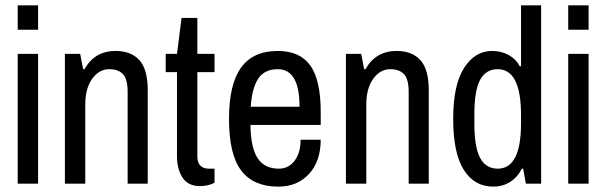

<svg xmlns="http://www.w3.org/2000/svg" viewBox="-20 -685 2260 716"><path d="M46 -665H122V-574H46ZM46 -484H122V0H46Z M531 -348V0H456V-343Q456 -390 438.5 -408.5Q421 -427 387 -427Q350 -427 324 -391.5Q298 -356 298 -295V0H222V-484H279L290 -427H295Q333 -495 411 -495Q469 -495 500 -460.5Q531 -426 531 -348Z M780 -416H716V-100Q716 -79 727 -67.5Q738 -56 759 -56H780V-4Q771 2 756 5.5Q741 9 726 9Q681 9 660.5 -23Q640 -55 640 -102V-416H598V-484H640L657 -618H716V-484H780Z M1176 -267V-219H914Q915 -135 940.5 -95.5Q966 -56 1020 -56Q1056 -56 1078.5 -85.5Q1101 -115 1101 -164H1176Q1176 -84 1132.5 -36.5Q1089 11 1018 11Q925 11 879.5 -49Q834 -109 834 -241Q834 -371 879 -433Q924 -495 1016 -495Q1098 -495 1137 -441Q1176 -387 1176 -267ZM915 -287H1097Q1097 -427 1016 -427Q967 -427 943.5 -392.5Q920 -358 915 -287Z M1579 -348V0H1504V-343Q1504 -390 1486.5 -408.5Q1469 -427 1435 -427Q1398 -427 1372 -391.5Q1346 -356 1346 -295V0H1270V-484H1327L1338 -427H1343Q1381 -495 1459 -495Q1517 -495 1548 -460.5Q1579 -426 1579 -348Z M1931 -56H1926Q1909 -23 1881.5 -6Q1854 11 1820 11Q1749 11 1709.5 -51.5Q1670 -114 1670 -242Q1670 -368 1710.5 -431.5Q1751 -495 1815 -495Q1850 -495 1877.5 -479.5Q1905 -464 1918 -438H1923V-665H1998V0H1941ZM1749 -259V-225Q1749 -136 1770.5 -96Q1792 -56 1836 -56Q1923 -56 1923 -225V-256Q1923 -427 1836 -427Q1792 -427 1770.5 -387.5Q1749 -348 1749 -259Z M2099 -665H2175V-574H2099ZM2099 -484H2175V0H2099Z"/></svg>

Font: Pragati Narrow
Style: Regular
Weight: 400
Designer: Hector Gatti, Marcela Romero, Pablo Cosgaya and Nicolas Silva
Foundry: Omnibus-Type
Version: Version 1.010; ttfautohint (v1.3)